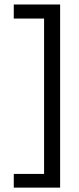

<svg xmlns="http://www.w3.org/2000/svg" viewBox="-20 -734 352 859"><path d="M249 105.4H41.6V44.1H177.2V-651H41.6V-713.9H249Z"/></svg>

Font: Shan Wanhai
Style: Regular
Weight: 400
Designer: Khon Soe Zaw Thu
Foundry: Shan Unicode
Version: Version 1.00 June 3, 2017, initial release